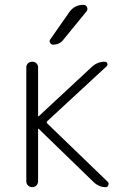

<svg xmlns="http://www.w3.org/2000/svg" viewBox="-20 -775 540 795"><path d="M324.2 -754.9H326.2Q335.9 -754.9 340.3 -745.6Q344.7 -736.3 337.9 -727.5L242.2 -610.4Q227.5 -590.8 200.2 -589.8Q192.4 -589.8 187.5 -597.7Q182.6 -605.5 188.5 -612.3L267.6 -725.6Q289.1 -754.9 324.2 -754.9ZM114.3 0Q103.5 0 96.2 -6.8Q88.9 -13.7 88.9 -24.4V-496.1Q88.9 -505.9 95.7 -512.7Q102.5 -519.5 114.3 -519.5Q124 -519.5 130.9 -512.7Q137.7 -505.9 137.7 -496.1V-294.9Q137.7 -293.9 138.7 -293.9H140.6L362.3 -500Q384.8 -519.5 414.1 -519.5Q421.9 -519.5 424.3 -512.2Q426.8 -504.9 420.9 -500L174.8 -272.5Q171.9 -268.6 174.8 -264.6L426.8 -21.5Q431.6 -16.6 428.7 -8.3Q425.8 0 418 0Q389.6 0 367.2 -21.5L140.6 -241.2Q139.6 -242.2 138.7 -242.2Q137.7 -242.2 137.7 -241.2V-24.4Q137.7 -14.6 130.9 -7.3Q124 0 114.3 0Z"/></svg>

Font: Rounded-L Mgen+ 1m light
Style: Regular
Weight: 200
Designer: [Source Han Sans]
Ryoko NISHIZUKA  (kana & ideographs); Paul D. Hunt (Latin, Greek & Cyrillic); Wenlong ZHANG  (bopomofo
Version: Version 1.059.20150602